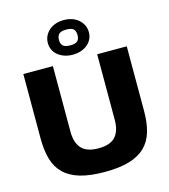

<svg xmlns="http://www.w3.org/2000/svg" viewBox="-143 -1125 1100 1248"><g transform="rotate(-15 407.0 -501.5)"><path d="M407 10Q309 10 242.5 -9.5Q176 -29 135 -68.5Q94 -108 76.5 -167.5Q59 -227 59 -307V-742H258V-301Q258 -226 293.5 -187.5Q329 -149 407 -149Q486 -149 521 -187.5Q556 -226 556 -301V-742H755V-307Q755 -227 737.5 -167.5Q720 -108 679 -68.5Q638 -29 571.5 -9.5Q505 10 407 10ZM403 -780Q373 -780 348 -788.5Q323 -797 304.5 -812Q286 -827 275.5 -848Q265 -869 265 -895Q265 -921 275.5 -942.5Q286 -964 304.5 -980Q323 -996 348 -1004.5Q373 -1013 403 -1013Q433 -1013 458 -1004.5Q483 -996 501.5 -980Q520 -964 530.5 -942.5Q541 -921 541 -895Q541 -869 530.5 -848Q520 -827 501.5 -812Q483 -797 458 -788.5Q433 -780 403 -780ZM403 -843Q438 -843 451.5 -856Q465 -869 465 -895Q465 -923 451.5 -936Q438 -949 403 -949Q368 -949 354 -936Q340 -923 340 -895Q340 -869 354 -856Q368 -843 403 -843Z"/></g></svg>

Font: Encode Sans Normal
Style: ExtraBold
Weight: 800
Designer: Pablo Impallari, Andres Torresi
Foundry: Pablo Impallari, Andres Torresi
Version: Version 1.000; ttfautohint (v1.00) -l 8 -r 50 -G 200 -x 14 -